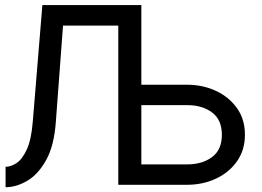

<svg xmlns="http://www.w3.org/2000/svg" viewBox="-20 -743 1054 772"><path d="M528.8 -82 548.3 0H732.4Q794.9 0 847.7 -24.4Q900.4 -48.8 932.6 -94Q964.8 -139.2 964.8 -201.2Q964.8 -263.7 932.6 -308.6Q900.4 -353.5 847.7 -377.9Q794.9 -402.3 732.4 -402.3H556.6H484.9L528.8 -320.3H732.4Q793 -320.3 832.5 -291Q872.1 -261.7 872.1 -201.2Q872.1 -140.6 832.5 -111.3Q793 -82 732.4 -82ZM548.3 -722.7H150.4L111.8 -253.9Q106 -181.2 87.6 -141.6Q69.3 -102.1 46.4 -87.2Q23.4 -72.3 2.4 -72.3V9.8Q44.9 9.8 88.9 -15.6Q132.8 -41 165.3 -98.9Q197.8 -156.7 204.6 -253.9L233.4 -640.1H455.6V0H548.3Z"/></svg>

Font: Giphurs SC
Style: Regular
Weight: 400
Version: Version 0.920